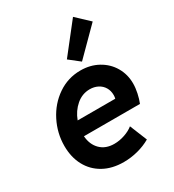

<svg xmlns="http://www.w3.org/2000/svg" viewBox="-193 -907 926 1023"><g transform="rotate(-30 270.5 -395.0)"><path d="M33.2 -224.6Q33.2 -303.2 69.1 -374Q105 -444.8 168 -487.8Q231 -530.8 308.1 -530.8Q368.2 -530.8 416 -504.2Q463.9 -477.5 490.5 -431.9Q517.1 -386.2 517.1 -331.1Q517.1 -303.2 510.5 -272.5Q503.9 -241.7 494.1 -217.8H149.4Q153.3 -165 185.3 -133.3Q217.3 -101.6 270 -101.6Q302.7 -101.6 335.2 -112.8Q367.7 -124 388.2 -141.1L431.2 -35.2Q395.5 -14.6 352.5 -3.4Q309.6 7.8 265.6 7.8Q194.3 7.8 141.8 -21.5Q89.4 -50.8 61.3 -103.3Q33.2 -155.8 33.2 -224.6ZM394 -307.6Q396.5 -317.4 396.5 -329.1Q396.5 -355.5 384.3 -376Q372.1 -396.5 350.1 -408Q328.1 -419.4 300.8 -419.4Q254.4 -419.4 217.5 -387.9Q180.7 -356.4 162.6 -307.6ZM275.4 -617.7 417 -797.9 495.6 -724.1 339.4 -567.4Z"/></g></svg>

Font: Reddit Sans Chocolate
Style: Bold Italic
Weight: 700
Italic angle: -11.25°
Designer: Stephen Hutchings
Version: Version 1.013